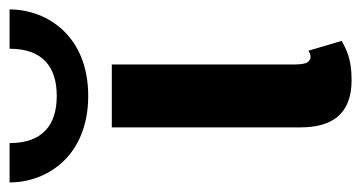

<svg xmlns="http://www.w3.org/2000/svg" viewBox="-241 -558 765 407"><g transform="rotate(-90 141.5 -354.5)"><path d="M-41.7 -716.7C-41.7 -635.8 15.8 -550 141.7 -550C267.5 -550 325 -635.8 325 -716.7H241.7C241.7 -646.7 203.3 -616.7 141.7 -616.7C80 -616.7 41.7 -646.7 41.7 -716.7ZM208.3 -500H75V-100C75 -35 101.7 8.3 175 8.3C222.5 8.3 240 -3.3 258.3 -12.5L237.5 -83.3C237.5 -83.3 228.3 -76.7 220.8 -79.2C211.7 -82.5 208.3 -90 208.3 -116.7Z"/></g></svg>

Font: BoonHome
Style: Bold
Weight: 700
Designer: Sungsit Sawaiwan
Foundry: Sungsit Sawaiwan
Version: Version 0.2